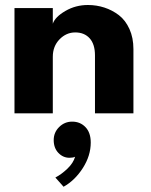

<svg xmlns="http://www.w3.org/2000/svg" viewBox="-20 -442 588 749"><path d="M323 -422.5Q356.5 -422.5 387.2 -412.5Q418 -402.5 443.8 -382.8Q469.5 -363 485 -328.8Q500.5 -294.5 500.5 -250.5V0H350.5V-226Q350.5 -269.5 329.8 -292.5Q309 -315.5 273.5 -315.5Q238.5 -315.5 212.2 -288.5Q186 -261.5 186 -220.5V0H36.5V-410.5H186V-349.5Q195 -376 235 -399.2Q275 -422.5 323 -422.5ZM261.5 32.5Q293 32.5 313.5 54Q334 75.5 334 114Q334 165.5 303 213.8Q272 262 228 286.5L196 250.5Q220 238 243 216Q266 194 273 169.5Q265.5 173.5 251 173.5Q226 173.5 207.8 154.5Q189.5 135.5 189.5 104.5Q189.5 74.5 210.8 53.5Q232 32.5 261.5 32.5Z"/></svg>

Font: League Spartan
Style: Bold
Weight: 700
Foundry: The League of Moveable Type
Version: Version 2.002